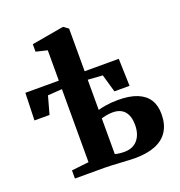

<svg xmlns="http://www.w3.org/2000/svg" viewBox="-145 -941 1008 1073"><g transform="rotate(-20 358.5 -405.0)"><path d="M475.5 8Q464 8 440.8 6.8Q417.5 5.5 390.2 4Q363 2.5 338 1.2Q313 0 298.5 0H121V-48.5L223.5 -60V-494.5L138.5 -488.5L109 -382.5H19.5L24.5 -545H223.5V-725.5L156.5 -741.5V-786L342 -818.5H350L377 -798.5V-545H580L585 -382.5H495L464.5 -488.5L377 -494.5V-315Q394 -320 425.2 -325.2Q456.5 -330.5 496.5 -330.5Q565 -330.5 609.8 -312.5Q654.5 -294.5 676.8 -259.8Q699 -225 699 -174Q699 -113.5 673.5 -73Q648 -32.5 598.2 -12.2Q548.5 8 475.5 8ZM432 -45.5Q484 -45.5 511.8 -78.8Q539.5 -112 539.5 -167.5Q539.5 -219.5 515.5 -247.5Q491.5 -275.5 444.5 -275.5Q425.5 -275.5 406 -271.8Q386.5 -268 377 -264.5V-52.5Q387 -49.5 400.8 -47.5Q414.5 -45.5 432 -45.5Z"/></g></svg>

Font: Merriweather 60pt ExtraBold
Style: Regular
Weight: 800
Version: Version 2.100